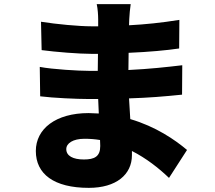

<svg xmlns="http://www.w3.org/2000/svg" viewBox="-20 -837 1040 927"><path d="M463 -161 464 -132C464 -81 436 -67 385 -67C333 -67 300 -84 300 -117C300 -145 332 -167 388 -167C414 -167 439 -165 463 -161ZM172 -514 174 -372C237 -364 352 -359 405 -359H454L457 -289L408 -291C249 -291 153 -215 153 -108C153 3 240 70 409 70C541 70 617 6 617 -88V-108C686 -73 747 -25 796 22L883 -113C825 -162 732 -226 609 -262L603 -362C698 -365 771 -371 859 -380L860 -522C783 -513 703 -504 600 -499L601 -582C697 -586 785 -594 845 -603L846 -741C759 -727 680 -719 603 -715L604 -744C605 -768 608 -796 611 -817H447C452 -795 454 -763 454 -744V-710H420C362 -710 253 -720 178 -732L181 -595C249 -586 361 -577 421 -577H453L452 -495H407C361 -495 234 -502 172 -514Z"/></svg>

Font: Noto Sans TC Black
Style: Regular
Weight: 900
Designer: Ryoko NISHIZUKA 西塚涼子 (kana, bopomofo & ideographs); Paul D. Hunt (Latin, Greek & Cyrillic); Sandoll Communications 산돌커뮤니
Foundry: Adobe
Version: Version 2.004;hotconv 1.0.118;makeotfexe 2.5.65603